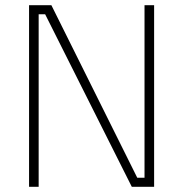

<svg xmlns="http://www.w3.org/2000/svg" viewBox="-20 -720 705 740"><path d="M574 0H488L154 -665H129V0H92V-700H178L509 -35H537V-700H574Z"/></svg>

Font: Storia Sans Thin
Style: Regular
Weight: 100
Designer: Accademia di Belle Arti di Urbino and others
Foundry: Accademia di Belle Arti di Urbino and others.
Version: Version 60.001;May 25, 2020;FontCreator 12.0.0.2522 64-bit